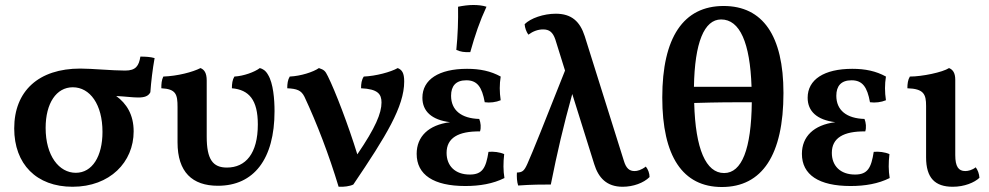

<svg xmlns="http://www.w3.org/2000/svg" viewBox="-20 -740 3967 770"><path d="M543 -513C537 -476 525 -457 482 -457C429 -457 349 -465 302 -465C135 -465 37 -375 37 -225C37 -82 126 9 271 9C421 9 516 -90 516 -213C516 -281 487 -325 446 -355C484 -353 512 -349 534 -349C559 -349 575 -354 583 -370C586 -412 592 -463 600 -507C584 -512 562 -513 543 -513ZM284 -47C217 -47 163 -115 163 -227C163 -326 206 -390 272 -390C341 -390 391 -321 391 -211C391 -113 350 -47 284 -47Z M854 5C998 5 1081 -102 1081 -294C1081 -341 1076 -406 1055 -440C1045 -458 1033 -464 1022 -467C1001 -451 957 -435 920 -433C912 -420 910 -404 910 -386C979 -380 1014 -339 1014 -241C1014 -124 965 -68 890 -68C834 -68 809 -100 809 -192V-417C809 -448 799 -461 784 -467C753 -451 692 -435 635 -433C628 -419 627 -404 627 -386C686 -383 692 -362 692 -310V-169C692 -50 751 5 854 5Z M1575 -467C1547 -451 1487 -435 1439 -433C1430 -420 1428 -404 1428 -386C1495 -383 1510 -363 1510 -329C1510 -286 1486 -228 1413 -121C1377 -238 1324 -376 1295 -434C1284 -457 1279 -460 1259 -467C1236 -451 1186 -435 1142 -433C1134 -420 1132 -404 1132 -386C1171 -384 1188 -378 1201 -352C1251 -245 1299 -120 1338 9C1359 10 1383 7 1397 0C1529 -195 1601 -313 1601 -413C1601 -448 1592 -460 1575 -467Z M1866 -531C1885 -599 1904 -655 1931 -713C1916 -718 1897 -720 1878 -720C1858 -720 1837 -717 1817 -713C1818 -660 1816 -598 1810 -540C1827 -532 1843 -530 1866 -531ZM2002 -122C1984 -130 1959 -133 1939 -131C1929 -67 1915 -40 1864 -40C1805 -40 1771 -75 1771 -127C1771 -187 1818 -214 1905 -213C1910 -228 1908 -248 1902 -263C1830 -265 1789 -298 1789 -356C1789 -395 1808 -418 1850 -418C1894 -418 1913 -391 1924 -330C1945 -327 1969 -330 1988 -338C1983 -371 1983 -402 1988 -433C1948 -455 1905 -464 1853 -464C1740 -464 1674 -421 1674 -348C1674 -294 1711 -259 1785 -250C1698 -239 1651 -192 1651 -123C1651 -39 1719 6 1846 6C1904 6 1957 -3 2003 -26C1998 -56 1998 -87 2002 -122Z M2570 -72C2552 -58 2536 -54 2525 -54C2504 -54 2491 -65 2482 -95L2325 -595C2306 -654 2272 -685 2209 -685C2160 -685 2108 -667 2084 -643C2085 -628 2091 -612 2099 -601C2118 -615 2138 -622 2158 -622C2183 -622 2197 -611 2207 -582L2246 -457C2166 -255 2115 -127 2095 -83C2082 -54 2075 -49 2053 -48C2052 -31 2053 -11 2058 4C2112 0 2157 0 2189 0C2215 -130 2239 -233 2275 -363L2363 -82C2380 -27 2413 9 2477 9C2519 9 2561 -6 2585 -30C2585 -45 2579 -61 2570 -72Z M2882 -716C2721 -716 2636 -590 2636 -349C2636 -113 2718 10 2875 10C3037 10 3122 -119 3122 -367C3122 -597 3039 -716 2882 -716ZM2872 -662C2947 -662 2988 -569 2994 -392H2763C2766 -569 2804 -662 2872 -662ZM2884 -46C2811 -46 2769 -142 2764 -327C2862 -330 2920 -330 2995 -330C2993 -142 2955 -46 2884 -46Z M3547 -122C3529 -130 3504 -133 3484 -131C3474 -67 3460 -40 3409 -40C3350 -40 3316 -75 3316 -127C3316 -187 3363 -214 3450 -213C3455 -228 3453 -248 3447 -263C3375 -265 3334 -298 3334 -356C3334 -395 3353 -418 3395 -418C3439 -418 3458 -391 3469 -330C3490 -327 3514 -330 3533 -338C3528 -371 3528 -402 3533 -433C3493 -455 3450 -464 3398 -464C3285 -464 3219 -421 3219 -348C3219 -294 3256 -259 3330 -250C3243 -239 3196 -192 3196 -123C3196 -39 3264 6 3391 6C3449 6 3502 -3 3548 -26C3543 -56 3543 -87 3547 -122Z M3801 9C3848 9 3888 -8 3908 -27C3907 -43 3901 -59 3893 -69C3879 -58 3863 -54 3851 -54C3824 -54 3811 -72 3811 -118V-420C3811 -448 3801 -461 3786 -467C3760 -450 3678 -433 3629 -433C3621 -420 3619 -404 3619 -386C3685 -384 3694 -362 3694 -315V-109C3694 -26 3730 9 3801 9Z"/></svg>

Font: Vollkorn Semibold
Style: Regular
Weight: 600
Designer: Friedrich Althausen
Foundry: Friedrich Althausen
Version: Version 4.015;PS 004.015;hotconv 1.0.88;makeotf.lib2.5.64775